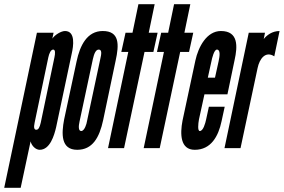

<svg xmlns="http://www.w3.org/2000/svg" viewBox="-64 -702 1345 910"><path d="M-44 188H34L81 -32C86 -10 106 8 124 8C173 8 193 -60 202 -99L276 -448C284 -483 295 -555 244 -555C226 -555 196 -537 184 -519L190 -547H111ZM165 -430C169 -449 177 -467 188 -467C199 -467 198 -449 194 -430L129 -120C124 -98 118 -87 108 -87C98 -87 95 -97 100 -120Z M484 -414C501 -491 503 -555 423 -555C349 -555 315 -487 299 -411L240 -136C227 -68 224 8 302 8C374 8 407 -49 425 -133ZM348 -126C347 -117 337 -81 321 -81C307 -81 308 -104 313 -126L376 -421C382 -448 390 -467 404 -467C420 -467 417 -446 411 -421Z M592 -682 564 -547H531L511 -456H544L448 0H524L621 -456H663L683 -547H641L669 -682Z M761 -682 733 -547H700L680 -456H713L617 0H693L790 -456H832L852 -547H810L838 -682Z M926 -196 913 -136C909 -117 899 -81 883 -81C872 -81 875 -114 879 -136L905 -255H1014L1048 -418C1062 -481 1067 -555 983 -555C916 -555 876 -480 862 -415L801 -130C789 -67 790 8 859 8C936 8 971 -56 986 -127L1001 -196ZM938 -411C941 -427 951 -467 964 -467C981 -467 978 -438 972 -411L955 -334H921Z M1261 -555C1227 -555 1201 -536 1186 -517L1192 -547H1115L1000 0H1076L1157 -380C1166 -423 1194 -462 1236 -435Z"/></svg>

Font: League Gothic Condensed Italic
Style: Regular
Weight: 400
Width: 3
Designer: Tyler Finck
Foundry: The League of Moveable Type
Version: Version 1.001;PS 001.001;hotconv 1.0.56;makeotf.lib2.0.21325